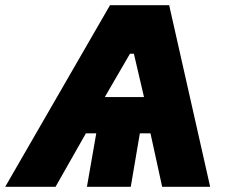

<svg xmlns="http://www.w3.org/2000/svg" viewBox="-73 -720 868 740"><path d="M-53 0H141L258 -206H298L262 0H431L466 -206H507L552 0H737L579 -700H351ZM331 -346 428 -513H443L482 -346Z"/></svg>

Font: Fixel Display ExtraBold
Style: Italic
Weight: 800
Italic angle: -10°
Designer: AlfaBravo + MacPaw
Foundry: Kyrylo Tkachov, Marchela Mozhyna, Serhii Makarenko, Maria Weinstein, Zakhar Kryvoshyya
Version: Version 1.210;Glyphs 3.2 (3217)